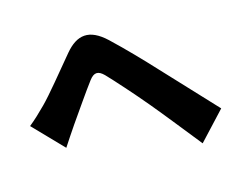

<svg xmlns="http://www.w3.org/2000/svg" viewBox="-94 -820 1188 955"><g transform="rotate(-15 500.0 -343.0)"><path d="M32 -313 178 -162C197 -191 222 -229 246 -264C284 -318 347 -410 382 -456C407 -489 429 -490 458 -461C491 -427 577 -331 636 -260C692 -193 774 -89 839 -8L973 -152C896 -234 792 -345 725 -417C664 -483 593 -557 522 -624C439 -702 373 -691 310 -616C238 -530 165 -439 121 -395C88 -362 64 -339 32 -313Z"/></g></svg>

Font: ChiuKong Gothic MN Heavy
Style: Regular
Weight: 900
Designer: Ryoko NISHIZUKA 西塚涼子 (kana, bopomofo & ideographs); Paul D. Hunt (Latin, Greek & Cyrillic); Sandoll Communications 산돌커뮤니
Foundry: Adobe
Version: Version 1.300